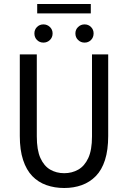

<svg xmlns="http://www.w3.org/2000/svg" viewBox="-20 -928 640 960"><path d="M301 12Q253 12 212 -2.5Q171 -17 141.5 -47.5Q112 -78 95.5 -128Q79 -178 79 -248V-656H164V-246Q164 -178 182 -138Q200 -98 231 -80Q262 -62 301 -62Q340 -62 371.5 -80Q403 -98 421.5 -138Q440 -178 440 -246V-656H521V-248Q521 -178 505 -128Q489 -78 459 -47.5Q429 -17 389 -2.5Q349 12 301 12ZM197 -715Q178 -715 165 -728Q152 -741 152 -761Q152 -780 165 -793Q178 -806 197 -806Q216 -806 229.5 -793Q243 -780 243 -761Q243 -741 229.5 -728Q216 -715 197 -715ZM403 -715Q384 -715 370.5 -728Q357 -741 357 -761Q357 -780 370.5 -793Q384 -806 403 -806Q422 -806 435 -793Q448 -780 448 -761Q448 -741 435 -728Q422 -715 403 -715ZM166 -861V-908H434V-861Z"/></svg>

Font: Source Code Variable
Style: Regular
Weight: 400
Monospace: yes
Designer: Paul D. Hunt, Teo Tuominen
Foundry: Adobe Systems Incorporated
Version: Version 1.010;hotconv 1.0.106;makeotfexe 2.5.65593